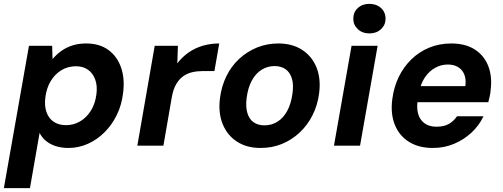

<svg xmlns="http://www.w3.org/2000/svg" viewBox="-36 -754 2603 994"><path d="M-16 220 114 -517H234L236 -448Q255 -471 280.5 -489.5Q306 -508 338 -518.5Q370 -529 410 -529Q479 -529 525 -495.5Q571 -462 591 -403.5Q611 -345 601 -271Q594 -211 569 -159.5Q544 -108 505.5 -69.5Q467 -31 419 -9.5Q371 12 319 12Q282 12 252.5 2.5Q223 -7 202 -24.5Q181 -42 169 -66L119 220ZM306 -106Q345 -106 378.5 -125.5Q412 -145 434.5 -181Q457 -217 463 -265Q469 -309 457 -342Q445 -375 419.5 -393Q394 -411 357 -411Q316 -411 282.5 -391Q249 -371 227 -335Q205 -299 199 -251Q193 -207 204.5 -174Q216 -141 242 -123.5Q268 -106 306 -106Z M675 0 765 -517H885L882 -426Q907 -459 940 -482Q973 -505 1013 -517Q1053 -529 1099 -529L1074 -386H1012Q984 -386 958.5 -380Q933 -374 912 -359Q891 -344 876 -318Q861 -292 854 -254L810 0Z M1313 12Q1241 12 1190.5 -21Q1140 -54 1116.5 -112.5Q1093 -171 1103 -247Q1111 -309 1136.5 -360.5Q1162 -412 1202.5 -449.5Q1243 -487 1294.5 -508Q1346 -529 1405 -529Q1477 -529 1528 -496Q1579 -463 1602.5 -405Q1626 -347 1616 -270Q1608 -209 1582 -157.5Q1556 -106 1515.5 -68Q1475 -30 1424 -9Q1373 12 1313 12ZM1333 -105Q1370 -105 1400.5 -124Q1431 -143 1451 -180Q1471 -217 1478 -269Q1485 -316 1475 -348Q1465 -380 1442 -396Q1419 -412 1386 -412Q1349 -412 1318.5 -393Q1288 -374 1268 -337.5Q1248 -301 1241 -248Q1235 -202 1244.5 -169.5Q1254 -137 1277 -121Q1300 -105 1333 -105Z M1693 0 1784 -517H1919L1828 0ZM1877 -581Q1840 -581 1816.5 -603Q1793 -625 1793 -657Q1793 -691 1816.5 -712.5Q1840 -734 1876 -734Q1913 -734 1936.5 -712.5Q1960 -691 1960 -657Q1960 -625 1936.5 -603Q1913 -581 1877 -581Z M2205 12Q2132 12 2081.5 -19.5Q2031 -51 2008 -108Q1985 -165 1995 -241Q2003 -303 2028 -355Q2053 -407 2093.5 -446.5Q2134 -486 2186.5 -507.5Q2239 -529 2300 -529Q2374 -529 2422.5 -497.5Q2471 -466 2492 -411.5Q2513 -357 2504 -287Q2503 -272 2499.5 -256.5Q2496 -241 2492 -225H2088L2102 -308H2373Q2378 -344 2367.5 -369Q2357 -394 2335 -407Q2313 -420 2282 -420Q2248 -420 2217 -403Q2186 -386 2163.5 -353Q2141 -320 2132 -269L2127 -240Q2120 -197 2128.5 -165.5Q2137 -134 2161.5 -116Q2186 -98 2223 -98Q2263 -98 2288 -112.5Q2313 -127 2330 -152H2467Q2445 -105 2405.5 -68Q2366 -31 2315 -9.5Q2264 12 2205 12Z"/></svg>

Font: DM Sans 11pt
Style: Bold Italic
Weight: 700
Italic angle: -10°
Version: Version 4.004;gftools[0.9.30]